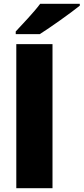

<svg xmlns="http://www.w3.org/2000/svg" viewBox="-20 -1059 441 1013"><path d="M401 -1029V-1039H192C159 -994 97 -930 63 -893V-879H190C244 -913 354 -991 401 -1029ZM257 -66V-826H66V-66Z"/></svg>

Font: Noto Sans Malayalam UI Black
Style: Regular
Weight: 900
Designer: Jelle Bosma - Monotype Design Team
Foundry: Monotype Imaging Inc.
Version: Version 2.104